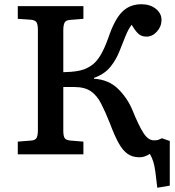

<svg xmlns="http://www.w3.org/2000/svg" viewBox="-20 -729 827 907"><path d="M723 158Q718 112 714 83Q710 54 704 34.5Q698 15 688 -2Q677 5 665 9.5Q653 14 639 14Q606 14 583 -2Q560 -18 540.5 -53Q521 -88 499 -147Q477 -202 457.5 -240Q438 -278 409 -298Q380 -318 330 -318H279V-112Q279 -88 285 -77.5Q291 -67 313 -65L374 -60V0H64V-60L127 -65Q144 -66 151.5 -75.5Q159 -85 159 -116V-588Q159 -610 153.5 -622Q148 -634 124 -636L64 -640V-700H374V-640L311 -635Q293 -634 286 -623.5Q279 -613 279 -584V-388Q319 -389 340 -392.5Q361 -396 376 -401Q400 -410 419.5 -425.5Q439 -441 456.5 -471Q474 -501 492 -551Q521 -637 557 -673Q593 -709 648 -709Q689 -709 716 -687.5Q743 -666 743 -635Q743 -604 721.5 -580Q700 -556 672 -556Q646 -556 630.5 -572.5Q615 -589 602 -612Q593 -600 586.5 -588Q580 -576 571 -554Q562 -532 546 -491Q529 -447 501.5 -413Q474 -379 424 -361V-357Q493 -353 537.5 -309.5Q582 -266 606 -208Q635 -136 657.5 -101Q680 -66 707 -66Q721 -66 728 -68.5Q735 -71 745 -76L782 -63V148Z"/></svg>

Font: Literata 7pt Medium
Style: Regular
Weight: 500
Designer: Latin by Veronika Burian and Jose Scaglione. Greek by Irene Vlachou. Cyrillic by Vera Evstafieva.
Foundry: TypeTogether
Version: Version 3.002